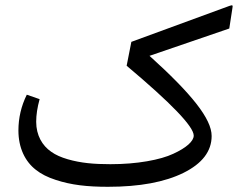

<svg xmlns="http://www.w3.org/2000/svg" viewBox="-20 -719 942 738"><path d="M861.3 -609.4 873 -685.5C875.5 -699.7 875 -700.7 861.8 -696.3L484.9 -558.1L466.8 -466.3C638.7 -321.8 724.6 -232.4 724.6 -197.8C724.6 -176.3 696.3 -150.9 646 -127.9C621.1 -116.2 587.4 -106.4 544.9 -99.1C502.4 -91.8 455.6 -87.9 404.3 -87.9C340.3 -87.9 291 -92.3 240.2 -106.9C214.8 -114.3 193.8 -123.5 176.8 -135.7C142.6 -159.2 119.1 -198.7 119.1 -251C119.1 -277.3 123.5 -306.2 132.3 -337.9L83 -355C61.5 -311.5 50.8 -265.6 50.8 -217.3C50.8 -150.4 76.7 -98.1 117.7 -66.4C137.7 -50.3 163.1 -37.6 193.4 -27.8C253.4 -7.8 315.4 -1 395 -1C516.6 -1 613.3 -19 685.5 -54.7C757.3 -90.3 793.5 -137.7 793.5 -196.3C793.5 -262.2 716.8 -357.9 554.7 -504.4Z"/></svg>

Font: Sahel
Style: Regular
Weight: 400
Foundry: Saber Rastikerdar (saber.rastikerdar@gmail.com)
Version: Version 3.4.0